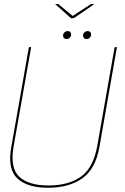

<svg xmlns="http://www.w3.org/2000/svg" viewBox="-20 -902 605 927"><path d="M212 4.5Q312.5 4.5 376.8 -40.5Q441 -85.5 460 -192L544.5 -674.5H533.5L449.5 -197Q431 -92.5 371.2 -49.5Q311.5 -6.5 214 -6.5Q117 -6.5 72.2 -49.5Q27.5 -92.5 46 -197L130.5 -674.5H119.5L34.5 -192Q15.5 -85.5 63.8 -40.5Q112 4.5 212 4.5ZM301 -713.5Q309.5 -713.5 316.5 -719.8Q323.5 -726 323.5 -735.5Q323.5 -743 318.8 -747.5Q314 -752 307 -752Q298.5 -752 291.5 -745.8Q284.5 -739.5 284.5 -730Q284.5 -722.5 289 -718Q293.5 -713.5 301 -713.5ZM398 -713.5Q406.5 -713.5 413.2 -719.8Q420 -726 420 -735.5Q420 -743 415.5 -747.5Q411 -752 403.5 -752Q395 -752 388 -745.8Q381 -739.5 381 -730Q381 -722.5 385.5 -718Q390 -713.5 398 -713.5ZM323 -814H336L436 -882.5H419.5L331 -825L261.5 -882.5H246Z"/></svg>

Font: Anybody UltraCondensed Thin Thin
Style: Italic
Weight: 250
Italic angle: -10°
Version: Version 1.111